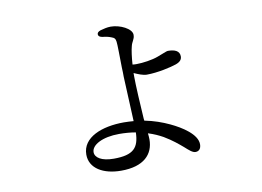

<svg xmlns="http://www.w3.org/2000/svg" viewBox="-70 -671 1140 835"><g transform="rotate(-10 500.0 -253.5)"><path d="M404 -541C405 -534 411 -530 423 -528C436 -527 449 -524 459 -520C474 -515 477 -510 479 -497C481 -484 481 -429 482 -382C483 -367 483 -353 483 -342L488 -232C489 -201 491 -169 492 -144C478 -145 464 -146 449 -146C353 -146 264 -113 264 -36C264 25 323 59 402 59C502 59 546 12 546 -54C546 -64 545 -72 544 -81C570 -73 591 -63 609 -53C646 -31 669 -11 688 5C707 22 721 35 734 35C749 35 759 25 759 5C759 -39 696 -79 647 -102C615 -117 579 -130 538 -138V-139C538 -139 537 -147 537 -147C533 -205 528 -299 528 -334V-350C546 -342 567 -333 584 -333C632 -333 692 -347 715 -355C735 -362 743 -372 743 -386C743 -410 722 -419 692 -419C688 -419 680 -416 670 -412L644 -402C618 -392 575 -386 548 -386C543 -386 537 -386 530 -387C532 -418 536 -449 541 -467C543 -476 547 -483 550 -489C554 -497 557 -503 557 -514C557 -541 506 -566 465 -566C449 -566 434 -562 419 -558C408 -554 403 -549 404 -541ZM297 -41C297 -73 346 -100 420 -100C446 -100 470 -98 493 -94C491 -27 467 2 379 2C325 2 297 -17 297 -41Z"/></g></svg>

Font: 寒蝉锦书宋
Style: Regular
Weight: 400
Designer: 寒蝉锦书宋{Warren} 思源宋体{Ryoko NISHIZUKA 西塚涼子 (kana & ideographs); Frank Grießhammer (Latin, Greek & Cyrillic); Wenlong ZHANG 
Foundry: Adobe & ChillType
Version: Version 2.000;Glyphs 3.1.1 (3135)